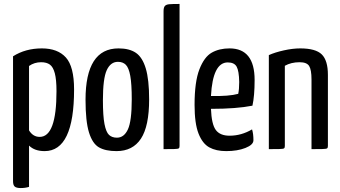

<svg xmlns="http://www.w3.org/2000/svg" viewBox="-20 -755 1719 972"><path d="M192 -510Q272 -510 313.5 -464Q355 -418 355 -302Q355 10 206 10Q155 10 127 -18V191Q108 197 85 197Q63 197 54.5 189.5Q46 182 46 162V-470Q109 -510 192 -510ZM181 -62Q266 -62 266 -293Q266 -352 257.5 -384Q249 -416 232.5 -428Q216 -440 188 -440Q154 -440 127 -421V-95Q147 -62 181 -62Z M580 -510Q635 -510 668 -487.5Q701 -465 718 -408.5Q735 -352 735 -252Q735 -116 693.5 -53Q652 10 570 10Q514 10 481 -9Q448 -28 430.5 -84.5Q413 -141 413 -250Q413 -510 580 -510ZM572 -58Q608 -58 627.5 -100Q647 -142 647 -252Q647 -330 639.5 -371Q632 -412 617 -427Q602 -442 577 -442Q540 -442 520.5 -400Q501 -358 501 -248Q501 -168 509 -127Q517 -86 532 -72Q547 -58 572 -58Z M808 0V-698Q808 -717 814.5 -724.5Q821 -732 836 -733.5Q851 -735 889 -735V-16Q889 -7 885 -4Q881 -1 861.5 -0.5Q842 0 808 0Z M1256 -100Q1263 -78 1263 -45Q1263 -22 1222.5 -6Q1182 10 1125 10Q1074 10 1039.5 -9Q1005 -28 985 -79Q965 -130 965 -224Q965 -341 989.5 -404Q1014 -467 1052 -488.5Q1090 -510 1142 -510Q1269 -510 1269 -350Q1269 -270 1258 -220Q1177 -204 1048 -204Q1051 -126 1072.5 -97Q1094 -68 1142 -68Q1202 -68 1256 -100ZM1048 -269Q1139 -267 1186 -280Q1191 -303 1191 -340Q1190 -396 1178 -417.5Q1166 -439 1133 -439Q1057 -439 1048 -269Z M1500 -510Q1578 -510 1609 -479.5Q1640 -449 1640 -376V-16Q1640 -7 1636 -4Q1632 -1 1611.5 -0.5Q1591 0 1557 0V-352Q1557 -402 1545 -421Q1533 -440 1497 -440Q1454 -440 1422 -422V-16Q1422 -7 1418 -4Q1414 -1 1394 -0.5Q1374 0 1341 0V-476Q1372 -490 1417 -500Q1462 -510 1500 -510Z"/></svg>

Font: Yanone Kaffeesatz
Style: Regular
Weight: 400
Designer: Yanone (Cyrillic: Daniel Pouzeot & Huerta Tipografica)
Foundry: Yanone
Version: Version 1.100;PS 001.100;hotconv 1.0.70;makeotf.lib2.5.58329